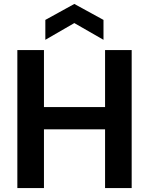

<svg xmlns="http://www.w3.org/2000/svg" viewBox="-20 -954 756 974"><path d="M68 -700H203V-411H513V-700H648V0H513V-298H203V0H68ZM505 -752 357 -837 210 -752V-853L357 -934L505 -853Z"/></svg>

Font: Albert Sans
Style: Bold
Weight: 700
Designer: Andreas Rasmussen
Foundry: a.Foundry
Version: Version 1.025